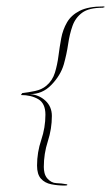

<svg xmlns="http://www.w3.org/2000/svg" viewBox="-20 -489 345 596"><path d="M181 87Q159 87 139 83Q119 79 107 65.5Q95 52 95 25Q95 -16 108 -54.5Q121 -93 121 -133Q121 -168 99 -181Q77 -194 45 -194L49 -200Q67 -202 88.5 -206.5Q110 -211 124 -223Q143 -239 150.5 -263.5Q158 -288 161.5 -315.5Q165 -343 170 -370Q175 -397 188 -419.5Q201 -442 227.5 -455.5Q254 -469 301 -469Q301 -469 302.5 -469Q304 -469 305 -467L299 -465Q256 -465 235 -449.5Q214 -434 205 -408.5Q196 -383 191.5 -352Q187 -321 178 -289Q168 -255 139.5 -225.5Q111 -196 72 -197Q101 -195 121 -176.5Q141 -158 141 -129Q141 -89 128.5 -50.5Q116 -12 116 29Q116 38 118 47Q120 56 126 64Q139 79 155 79.5Q171 80 187 83Q189 83 189 85Q189 87 181 87Z"/></svg>

Font: Sassy Frass
Style: Regular
Weight: 400
Designer: Robert E. Leuschke
Foundry: Robert E. Leuschke
Version: Version 1.010; ttfautohint (v1.8.3)